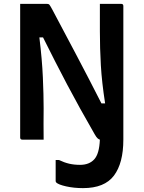

<svg xmlns="http://www.w3.org/2000/svg" viewBox="-20 -720 740 990"><path d="M205 0H95Q84 0 84 -11V-700H223Q231 -700 234.5 -696Q238 -692 249 -672Q307 -563 373.5 -437Q440 -311 503 -187H522Q505 -296 500 -383.5Q495 -471 495 -559V-700H605Q616 -700 616 -689V0Q616 121 567.5 185.5Q519 250 408 250Q361 250 321 241Q281 232 270 221Q267 218 267 213V105H284Q311 118 336.5 124Q362 130 393 130Q440 130 466 101.5Q492 73 495 0Q490 -1 483.5 -6.5Q477 -12 468 -28Q389 -165 326 -284.5Q263 -404 202 -527H183Q197 -413 201 -321.5Q205 -230 205 -162Q204 -124 204.5 -82.5Q205 -41 205 0Z"/></svg>

Font: Recursive Sn Lnr St SmB
Style: Regular
Weight: 600
Version: Version 1.079;hotconv 1.0.112;makeotfexe 2.5.65598; ttfautoh